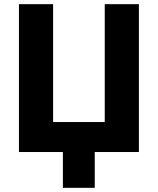

<svg xmlns="http://www.w3.org/2000/svg" viewBox="-20 -730 758 922"><path d="M71 0H282V172H435V0H647V-710H483V-144H235V-710H71Z"/></svg>

Font: Raleway
Style: ExtraBold
Weight: 800
Designer: Matt McInerney, Pablo Impallari, Rodrigo Fuenzalida
Foundry: Matt McInerney, Pablo Impallari, Rodrigo Fuenzalida
Version: Version 3.000